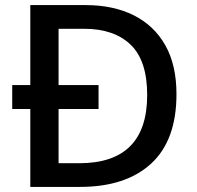

<svg xmlns="http://www.w3.org/2000/svg" viewBox="-20 -734 773 754"><path d="M316 -714Q425 -714 505 -674Q585 -634 629 -556.5Q673 -479 673 -364Q673 -183 573.5 -91.5Q474 0 294 0H99V-306H28V-400H99V-714ZM310 -621H210V-400H367V-306H210V-93H291Q558 -93 558 -361Q558 -496 493 -558.5Q428 -621 310 -621Z"/></svg>

Font: Noto Sans Adlam Medium
Style: Regular
Weight: 500
Version: Version 3.001